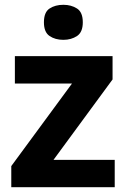

<svg xmlns="http://www.w3.org/2000/svg" viewBox="-20 -780 528 800"><path d="M458 0H27V-88L280 -432H42V-546H449V-449L203 -114H458ZM244 -760Q277 -760 301 -744.5Q325 -729 325 -687Q325 -646 301 -630Q277 -614 244 -614Q210 -614 186.5 -630Q163 -646 163 -687Q163 -729 186.5 -744.5Q210 -760 244 -760Z"/></svg>

Font: Noto Sans Thaana
Style: Bold
Weight: 700
Designer: David Williams
Foundry: Google Inc.
Version: Version 3.001; ttfautohint (v1.8.4.7-5d5b)